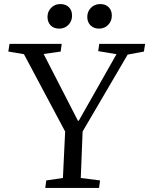

<svg xmlns="http://www.w3.org/2000/svg" viewBox="-20 -926 735 946"><path d="M364 -331H368L554 -659L464 -674L469 -710H695L689 -672L609 -657L387 -278L378 -49L473 -37L468 0H203L208 -37L290 -49L301 -278L98 -659L21 -672L27 -710H284L279 -672L195 -660ZM214 -843Q214 -869 232 -887.5Q250 -906 277 -906Q304 -906 319.5 -890.5Q335 -875 335 -849Q335 -822 317 -803.5Q299 -785 272 -785Q245 -785 229.5 -801Q214 -817 214 -843ZM410 -843Q410 -869 428 -887.5Q446 -906 474 -906Q500 -906 515.5 -890.5Q531 -875 531 -849Q531 -822 513 -803.5Q495 -785 468 -785Q442 -785 426 -801Q410 -817 410 -843Z"/></svg>

Font: Literata 36pt
Style: Italic
Weight: 400
Italic angle: -2°
Designer: Latin by Veronika Burian and Jose Scaglione. Greek by Irene Vlachou. Cyrillic by Vera Evstafieva
Foundry: TypeTogether
Version: Version 3.002